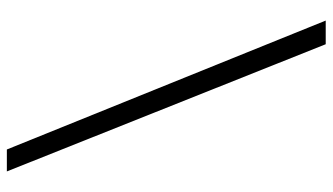

<svg xmlns="http://www.w3.org/2000/svg" viewBox="-225 -595 970 560"><g transform="rotate(-90 260.0 -315.0)"><path d="M104 -780 480 150H411L40 -780Z"/></g></svg>

Font: Besley* Condensed
Style: Regular
Weight: 400
Width: 3
Designer: Owen Earl
Foundry: indestructible type*
Version: Version 3.000; ttfautohint (v1.8.3)